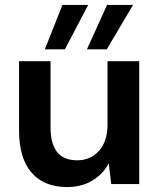

<svg xmlns="http://www.w3.org/2000/svg" viewBox="-20 -743 648 775"><path d="M251 12Q158 12 107.5 -46Q57 -104 57 -216V-496H184V-228Q184 -164 210 -130Q236 -96 292 -96Q345 -96 379.5 -134Q414 -172 414 -240V-496H542V0H429L419 -84Q396 -40 352.5 -14Q309 12 251 12ZM331 -544 412 -723H517L411 -544ZM161 -544 232 -723H336L242 -544Z"/></svg>

Font: Firefly Display
Style: Bold
Weight: 700
Designer: Colophon Foundry, Jonny Pinhorn
Foundry: Colophon Foundry
Version: Version 1.200; ttfautohint (v1.8.3)